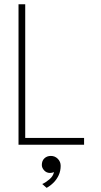

<svg xmlns="http://www.w3.org/2000/svg" viewBox="-20 -680 476 902"><path d="M67 -660H98.5V-32H375V0H67ZM219 52.5Q238 52.5 251.5 66Q265 79.5 265 99Q265 123 255.8 143Q246.5 163 231.5 178Q216.5 193 199 202.5L178.5 184.5Q194.5 177.5 212.2 162.5Q230 147.5 233.5 128.5Q225 132.5 215 132.5Q198.5 132.5 187.5 120.5Q176.5 108.5 176.5 95Q176.5 75.5 188.5 64Q200.5 52.5 219 52.5Z"/></svg>

Font: League Spartan Extralight
Style: Regular
Weight: 200
Foundry: The League of Moveable Type
Version: Version 2.300; ttfautohint (v1.8.3)